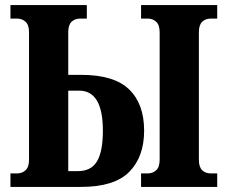

<svg xmlns="http://www.w3.org/2000/svg" viewBox="-20 -734 894 754"><path d="M21 0V-53H47Q67 -53 80.5 -65.5Q94 -78 94 -107V-607Q94 -636 80.5 -648.5Q67 -661 47 -661H21V-714H321V-661H295Q274 -661 261 -648.5Q248 -636 248 -607V-440H299Q428 -440 487 -383Q546 -326 546 -221Q546 -118 487.5 -59Q429 0 299 0ZM248 -62H286Q338 -62 361 -100.5Q384 -139 384 -221Q384 -378 291 -378H248ZM534 0V-53H560Q580 -53 593.5 -65.5Q607 -78 607 -107V-607Q607 -636 593.5 -648.5Q580 -661 560 -661H534V-714H833V-661H808Q787 -661 774 -648.5Q761 -636 761 -607V-107Q761 -78 774 -65.5Q787 -53 808 -53H833V0Z"/></svg>

Font: Noto Serif ExtraCondensed ExtraBold
Style: Regular
Weight: 800
Width: 2
Designer: Monotype Design Team
Foundry: Monotype Imaging Inc.
Version: Version 2.013; ttfautohint (v1.8.4.7-5d5b)